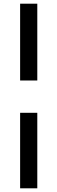

<svg xmlns="http://www.w3.org/2000/svg" viewBox="-20 -766 311 1040"><path d="M89 -746H182V-330H89ZM89 -155H182V254H89Z"/></svg>

Font: Hanken Grotesk
Style: Bold
Weight: 700
Designer: Alfredo Marco Pradil
Foundry: Hanken Design Co.
Version: Version 3.014